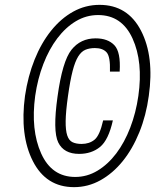

<svg xmlns="http://www.w3.org/2000/svg" viewBox="-20 -761 640 791"><path d="M593 -366Q616 -528 561 -634.5Q506 -741 390 -741Q332 -741 281.5 -713Q231 -685 190.5 -634.5Q150 -584 122.5 -515.5Q95 -447 83 -366Q61 -204 115.5 -97Q170 10 285 10Q343 10 394 -18.5Q445 -47 485.5 -97Q526 -147 554 -216Q582 -285 593 -366ZM550 -366Q540 -296 516.5 -235Q493 -174 459 -129Q425 -84 382 -58Q339 -32 290 -32Q193 -32 149.5 -129Q106 -226 125 -366Q135 -436 158.5 -497Q182 -558 216 -603Q250 -648 292.5 -673.5Q335 -699 384 -699Q482 -699 526 -602.5Q570 -506 550 -366ZM260 -365Q269 -429 279 -468Q289 -507 302 -528Q315 -549 332 -556Q349 -563 371 -563Q403 -563 419 -545.5Q435 -528 433 -466H473Q478 -547 451 -575Q424 -603 374 -603Q312 -603 274.5 -556Q237 -509 217 -363Q197 -221 220 -174Q243 -127 306 -127Q357 -127 392 -155.5Q427 -184 445 -265H405Q391 -203 369.5 -185.5Q348 -168 316 -168Q294 -168 279 -175Q264 -182 257 -203Q250 -224 250.5 -262.5Q251 -301 260 -365Z"/></svg>

Font: Secuela Light
Style: Italic
Weight: 300
Italic angle: -8°
Designer: Fernando Haro
Foundry: deFharo
Version: Version 1.708